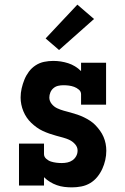

<svg xmlns="http://www.w3.org/2000/svg" viewBox="-20 -801 540 829"><path d="M291 8Q274 8 257.5 6Q241 4 225.5 -1.5Q210 -7 196 -15.5Q182 -24 170 -36V0H62V-181H170V-136Q170 -124 179.5 -115.5Q189 -107 200 -103.5Q211 -100 223 -98.5Q235 -97 247 -97Q259 -97 271 -99.5Q283 -102 293 -109Q303 -116 309 -127Q315 -138 315 -151Q315 -166 304.5 -178Q294 -190 280.5 -196.5Q267 -203 252 -207Q237 -211 222.5 -215Q208 -219 193.5 -224Q179 -229 165 -235.5Q151 -242 138.5 -251Q126 -260 115 -270.5Q104 -281 95.5 -293.5Q87 -306 81 -320.5Q75 -335 72 -350Q69 -365 69 -380Q69 -400 73.5 -419.5Q78 -439 85.5 -457.5Q93 -476 105 -492Q117 -508 134 -519Q151 -530 170.5 -534Q190 -538 210 -538Q227 -538 243 -535.5Q259 -533 274.5 -528Q290 -523 304 -514.5Q318 -506 330 -494V-530H438V-349H330V-394Q330 -406 320.5 -414Q311 -422 300 -426Q289 -430 277.5 -431.5Q266 -433 254 -433Q242 -433 231 -430.5Q220 -428 211 -420.5Q202 -413 197.5 -402Q193 -391 193 -380Q193 -365 203 -352.5Q213 -340 227 -333.5Q241 -327 255.5 -323Q270 -319 285 -315Q300 -311 314.5 -306Q329 -301 342.5 -294.5Q356 -288 369 -279.5Q382 -271 392.5 -260Q403 -249 412 -236.5Q421 -224 427 -210Q433 -196 436 -181Q439 -166 439 -150Q439 -130 434.5 -110Q430 -90 421.5 -71.5Q413 -53 400 -37Q387 -21 369.5 -10.5Q352 0 331.5 4Q311 8 291 8ZM235 -585 177 -635 314 -781 386 -719Z"/></svg>

Font: Iosevka Slab Extrabold
Style: Regular
Weight: 800
Monospace: yes
Designer: Belleve Invis
Foundry: Belleve Invis
Version: Version 11.1.1; ttfautohint (v1.8.3)